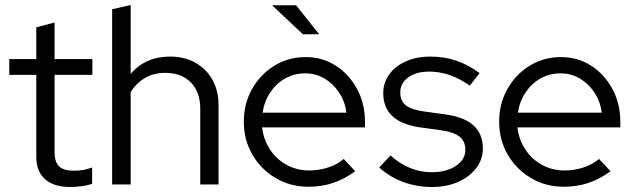

<svg xmlns="http://www.w3.org/2000/svg" viewBox="-20 -737 2538 767"><path d="M260 10Q195 10 160 -21Q125 -52 125 -111V-438H17V-501H125V-628L198 -647V-501H349V-438H198V-130Q198 -90 216 -72.5Q234 -55 275 -55Q296 -55 312.5 -58Q329 -61 348 -68V-3Q329 4 305.5 7Q282 10 260 10Z M428 0V-700L502 -717V-442Q561 -511 660 -511Q717 -511 760.5 -486.5Q804 -462 828.5 -418.5Q853 -375 853 -317V0H780V-302Q780 -369 742.5 -407.5Q705 -446 640 -446Q595 -446 560 -426Q525 -406 502 -369V0Z M1212 9Q1140 9 1081.5 -25.5Q1023 -60 988.5 -119Q954 -178 954 -251Q954 -323 987 -381.5Q1020 -440 1076 -474.5Q1132 -509 1201 -509Q1268 -509 1321.5 -474.5Q1375 -440 1406.5 -381.5Q1438 -323 1438 -251V-228H1027Q1033 -179 1058.5 -140Q1084 -101 1125 -78.5Q1166 -56 1215 -56Q1254 -56 1291 -68Q1328 -80 1353 -102L1399 -53Q1357 -22 1311.5 -6.5Q1266 9 1212 9ZM1029 -287H1364Q1358 -332 1334.5 -367.5Q1311 -403 1276 -423.5Q1241 -444 1199 -444Q1156 -444 1120 -424Q1084 -404 1060 -368.5Q1036 -333 1029 -287ZM1190 -600 1067 -716H1163L1255 -600Z M1706 10Q1644 10 1589.5 -10.5Q1535 -31 1495 -68L1540 -116Q1575 -84 1617 -66.5Q1659 -49 1703 -49Q1763 -49 1801 -74Q1839 -99 1839 -139Q1839 -172 1816.5 -190.5Q1794 -209 1746 -216L1659 -228Q1584 -239 1547.5 -273Q1511 -307 1511 -365Q1511 -407 1535 -440Q1559 -473 1601.5 -492Q1644 -511 1699 -511Q1754 -511 1802 -495Q1850 -479 1896 -445L1857 -395Q1815 -424 1775.5 -437.5Q1736 -451 1695 -451Q1643 -451 1611 -428Q1579 -405 1579 -368Q1579 -334 1601 -316.5Q1623 -299 1672 -292L1759 -280Q1834 -270 1871.5 -236Q1909 -202 1909 -143Q1909 -100 1882 -65Q1855 -30 1809.5 -10Q1764 10 1706 10Z M2232 9Q2160 9 2101.5 -25.5Q2043 -60 2008.5 -119Q1974 -178 1974 -251Q1974 -323 2007 -381.5Q2040 -440 2096 -474.5Q2152 -509 2221 -509Q2288 -509 2341.5 -474.5Q2395 -440 2426.5 -381.5Q2458 -323 2458 -251V-228H2047Q2053 -179 2078.5 -140Q2104 -101 2145 -78.5Q2186 -56 2235 -56Q2274 -56 2311 -68Q2348 -80 2373 -102L2419 -53Q2377 -22 2331.5 -6.5Q2286 9 2232 9ZM2049 -287H2384Q2378 -332 2354.5 -367.5Q2331 -403 2296 -423.5Q2261 -444 2219 -444Q2176 -444 2140 -424Q2104 -404 2080 -368.5Q2056 -333 2049 -287Z"/></svg>

Font: Red Hat Display VF
Style: Regular
Weight: 300
Designer: Pentagram, MCKL
Foundry: Pentagram, MCKL
Version: Version 1.023